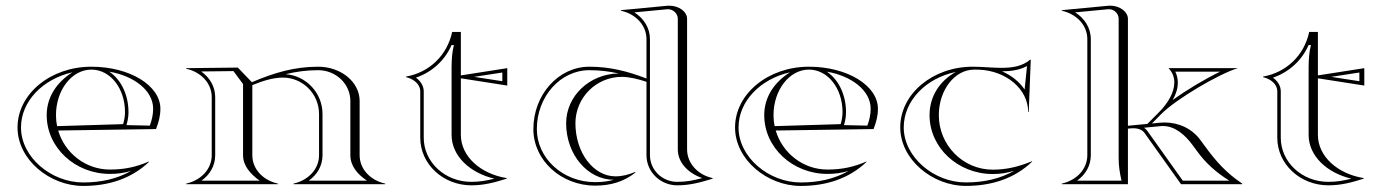

<svg xmlns="http://www.w3.org/2000/svg" viewBox="-20 -635 4774 662"><path d="M229.9 -385.8C175.3 -351.4 141 -299.9 141 -238C141 -126.2 238.6 -35.4 358.9 -35.4C384.9 -35.4 406.9 -38.3 431.8 -45.6C382.8 -17.9 328.1 -5.9 266.8 -5.9C157.1 -5.9 52.4 -92.5 52.4 -195.6C52.4 -284.8 126.1 -362.2 229.9 -385.8ZM533 -260C533 -340 427.5 -405 295 -405C154.4 -405 40.4 -311.2 40.4 -195.6C40.4 -84.3 151.7 6.1 266.8 6.1C354.8 6.1 433 -19 494 -77L493 -78C449 -59 408.3 -50.4 358.9 -50.4C274.8 -50.4 203.4 -107.5 180.6 -185L518 -190C527.1 -213.7 533 -234.8 533 -260ZM356.9 -387.9C440.8 -373.5 508 -323.9 508 -260C508 -239.4 503.3 -220.3 496.6 -201.9L416 -203.6C420.2 -217.5 423 -232.9 423 -248C423 -308.3 397.3 -360.7 356.9 -387.9ZM176.8 -200.1C174.3 -212.3 173 -225 173 -238C173 -324.7 227.7 -395 295 -395C360.1 -395 411 -330.8 411 -248C411 -234.5 408.4 -220.1 404.5 -207Z M710 -100C710 -51 672 -13 622 -2V0H938V-2C888 -13 850 -51 850 -100V-341.4C883 -355.1 920.7 -367.5 955.1 -367.5C1024 -367.5 1080 -311.3 1080 -242V-100C1080 -51 1042 -13 992 -2V0H1308V-2C1258 -13 1220 -51 1220 -100V-287C1220 -352.1 1155.9 -405 1077 -405C994.4 -405 924.8 -384 848.4 -351.6L800 -402L622 -400V-398C672 -387 710 -349 710 -300ZM818 -345.2V-100C818 -63.9 842.7 -35.3 875.5 -12H674.5C703.6 -32.7 722 -63.3 722 -100V-300C722 -337.4 702 -368.7 673.7 -388.6L784.9 -389.9ZM964.8 -379.2C1000.8 -388 1037.6 -393 1077 -393C1138.3 -393 1188 -345.5 1188 -287V-100C1188 -63.4 1212 -34.1 1245.5 -12H1044.5C1073.6 -32.7 1092 -63.3 1092 -100V-242C1092 -314.5 1035.9 -374 964.8 -379.2Z M1429 -160C1429 -69 1508 4 1605 4C1648.6 4 1685.1 -5.7 1727 -19V-21C1637.9 -35.2 1569 -95.1 1569 -170V-365L1729 -340V-400L1569 -375V-525H1539C1522 -444 1460 -385 1380 -371V-369C1406 -363 1429 -345 1429 -320ZM1537 -170C1537 -96.9 1600.6 -38.7 1684.5 -19C1657.1 -12 1633.2 -8 1605 -8C1513.9 -8 1441 -76.4 1441 -160V-320C1441 -340.9 1427.8 -357.7 1413.9 -367.2C1470.3 -386.5 1513.7 -426.9 1537 -479.7H1545C1538.4 -453.6 1537.4 -430.6 1537 -403.5ZM1614.7 -370 1712 -385V-355Z M1819 -190C1819 -82.4 1914.4 5 2032 5C2085 5 2130 -8 2171 -40L2170 -42C2147 -33 2127 -27 2102 -27C2025.8 -27 1964 -109 1964 -210C1964 -298.3 2035.7 -370 2124 -370C2149.3 -370 2180.8 -362.5 2209 -352.9V-100C2209 -42 2257 4 2315 4C2359 4 2395 -6 2437 -19V-21C2386 -32 2349 -72 2349 -120V-570C2349 -594.5 2321.7 -615.4 2287.2 -615.4C2284.5 -615.4 2281.8 -615.3 2279 -615L2121 -600V-598C2172 -587 2209 -548 2209 -500V-364.3C2144.5 -389.1 2083.4 -405 2012 -405C1905.5 -405 1819 -308.7 1819 -190ZM2221 -500C2221 -539.2 2199.1 -572.2 2167.1 -592.3L2279.6 -603C2280.7 -603.1 2281.8 -603.2 2282.9 -603.2C2301.4 -603.2 2317 -588.3 2317 -570V-120C2317 -74.4 2352.6 -37.8 2401.3 -21C2371.3 -12.8 2346.1 -8 2315 -8C2263.4 -8 2221 -48.9 2221 -100ZM2113.1 -381.7C2012.8 -380.4 1932 -304 1932 -210C1932 -102.7 2005.4 -15.5 2096.3 -15.1C2075.7 -9.4 2055.2 -7 2032 -7C1920.1 -7 1831 -89.9 1831 -190C1831 -302.1 1912.1 -393 2012 -393C2047.5 -393 2080.8 -388.9 2113.1 -381.7Z M2703.9 -385.8C2649.3 -351.4 2615 -299.9 2615 -238C2615 -126.2 2712.6 -35.4 2832.9 -35.4C2858.9 -35.4 2880.9 -38.3 2905.8 -45.6C2856.8 -17.9 2802.1 -5.9 2740.8 -5.9C2631.1 -5.9 2526.4 -92.5 2526.4 -195.6C2526.4 -284.8 2600.1 -362.2 2703.9 -385.8ZM3007 -260C3007 -340 2901.5 -405 2769 -405C2628.4 -405 2514.4 -311.2 2514.4 -195.6C2514.4 -84.3 2625.7 6.1 2740.8 6.1C2828.8 6.1 2907 -19 2968 -77L2967 -78C2923 -59 2882.3 -50.4 2832.9 -50.4C2748.8 -50.4 2677.4 -107.5 2654.6 -185L2992 -190C3001.1 -213.7 3007 -234.8 3007 -260ZM2830.9 -387.9C2914.8 -373.5 2982 -323.9 2982 -260C2982 -239.4 2977.3 -220.3 2970.6 -201.9L2890 -203.6C2894.2 -217.5 2897 -232.9 2897 -248C2897 -308.3 2871.3 -360.7 2830.9 -387.9ZM2650.8 -200.1C2648.3 -212.3 2647 -225 2647 -238C2647 -324.7 2701.7 -395 2769 -395C2834.1 -395 2885 -330.8 2885 -248C2885 -234.5 2882.4 -220.1 2878.5 -207Z M3084 -196C3084 -85 3195 6 3310 6C3398 6 3478 -19 3539 -78L3538 -79C3494 -61 3452 -50 3403 -50C3300.3 -50 3217 -134.2 3217 -238C3217 -324.7 3271.7 -395 3339 -395C3344.3 -395 3348.7 -394.9 3354 -394.8C3448.9 -391.8 3525 -327.9 3525 -249H3527L3534 -429L3532.5 -429.7C3505 -406.4 3471.2 -401.1 3433.2 -401.1C3417.4 -401.1 3401 -402 3384.3 -403C3366.7 -404.1 3351.7 -405 3334 -405C3196 -405 3084 -311.4 3084 -196ZM3434.9 -389.1C3465.5 -389.2 3496.1 -393.5 3521.1 -407.3L3512.8 -326.4C3494.4 -353.5 3467.4 -374.9 3434.9 -389.1ZM3275.6 -387C3219 -355.6 3185 -301.7 3185 -238C3185 -125.9 3282.7 -35 3403 -35C3429.6 -35 3452.2 -38.5 3477.5 -46.6C3428.1 -18.3 3371.8 -6 3310 -6C3200.4 -6 3096 -93.2 3096 -196C3096 -286.7 3171.1 -365.1 3275.6 -387Z M3729 -100C3729 -51 3691 -13 3641 -2V0H3869V-191.5L3877.5 -192.3C3880.7 -192.6 3883.9 -192.8 3887 -192.8C3903.9 -192.8 3919 -187.9 3927.3 -175.1L4052 0H4263V-2C4208 -39 4173 -78 4133 -133L4119 -152C4090.1 -191.7 4044.1 -212.7 3995.6 -212.7C3990.4 -212.7 3985.2 -212.5 3980 -212L3951.7 -209.3L3984.1 -242C4035.1 -293.4 4182 -380 4248 -400H4009C4023 -385.4 4029 -368.4 4029 -350.6C4029 -316.6 4007 -279.3 3976.6 -248.6L3936.1 -207.8L3869 -201.4V-570C3869 -594 3841.7 -615.5 3807.6 -615.5C3804.8 -615.5 3801.9 -615.3 3799 -615L3641 -600V-598C3691 -587 3729 -549 3729 -500ZM3847 -12H3693.5C3722.6 -32.7 3741 -63.3 3741 -100V-500C3741 -539.9 3718.3 -572.9 3687 -592.3L3800.2 -603.1C3801.4 -603.2 3802.5 -603.2 3803.7 -603.2C3821.7 -603.2 3837 -588.4 3837 -570V-90C3837 -62.3 3840.7 -39 3847 -12ZM4023.4 -290.1C4035.2 -311.4 4041 -329.7 4041 -350.6C4041 -363.5 4038 -376.2 4032.2 -388H4187.2C4134.8 -362.8 4071 -324.8 4023.4 -290.1ZM3924.7 -194.6 3981.1 -200.1C3983.9 -200.3 3986.7 -200.5 3989.5 -200.5C4030.2 -200.5 4065.2 -171.5 4093.3 -133L4107.2 -114C4138.6 -70.9 4173.4 -40.5 4218.7 -12H4058.2L3937.2 -181.9C3934.2 -186.5 3929.4 -191.3 3924.7 -194.6Z M4384 -160C4384 -69 4463 4 4560 4C4603.6 4 4640.1 -5.7 4682 -19V-21C4592.9 -35.2 4524 -95.1 4524 -170V-365L4684 -340V-400L4524 -375V-525H4494C4477 -444 4415 -385 4335 -371V-369C4361 -363 4384 -345 4384 -320ZM4492 -170C4492 -96.9 4555.6 -38.7 4639.5 -19C4612.1 -12 4588.2 -8 4560 -8C4468.9 -8 4396 -76.4 4396 -160V-320C4396 -340.9 4382.8 -357.7 4368.9 -367.2C4425.3 -386.5 4468.7 -426.9 4492 -479.7H4500C4493.4 -453.6 4492.4 -430.6 4492 -403.5ZM4569.7 -370 4667 -385V-355Z"/></svg>

Font: Sortefax
Style: Medium
Weight: 500
Designer: gluk
Foundry: gluk
Version: Version 0.261